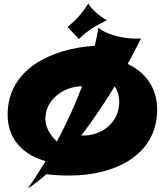

<svg xmlns="http://www.w3.org/2000/svg" viewBox="-20 -977 951 1108"><path d="M887 -345C887 -473 815 -563 717 -608C744 -658 770 -707 794 -755C715 -749 604 -770 548 -817C543 -784 536 -749 527 -713C278 -697 24 -579 24 -316C24 -167 121 -81 243 -47C210 7 176 60 140 111C175 88 212 60 248 28C285 34 338 36 383 36C635 36 887 -77 887 -345ZM308 -160C269 -198 242 -242 242 -292C242 -407 354 -479 452 -479H454C414 -374 365 -266 308 -160ZM642 -479C658 -455 668 -425 668 -387C668 -268 565 -195 463 -195C458 -195 453 -194 449 -195C517 -283 582 -381 642 -479ZM597 -860C559 -881 507 -923 490 -957C456 -901 415 -859 370 -821L435 -752C486 -801 536 -832 597 -860Z"/></svg>

Font: Shojumaru
Style: Regular
Weight: 400
Designer: Astigmatic (AOETI)
Foundry: Astigmatic (AOETI)
Version: Version 1.000